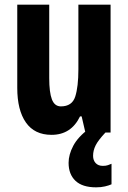

<svg xmlns="http://www.w3.org/2000/svg" viewBox="-20 -568 549 823"><path d="M454 -548V0H346L330 -69H323Q285 10 201 10Q128 10 91 -43Q54 -96 54 -191V-548H191V-233Q191 -172 202.5 -142Q214 -112 241 -112Q289 -112 302.5 -154Q316 -196 316 -271V-548ZM379 100Q379 119 390 131Q401 143 421 143Q434 143 442.5 140Q451 137 458 134V222Q447 227 430 231Q413 235 392 235Q333 235 303.5 207Q274 179 274 130Q274 95 294 57Q314 19 361 -16L432 0Q401 33 390 55Q379 77 379 100Z"/></svg>

Font: Noto Sans Bengali ExtraCondensed
Style: Bold
Weight: 700
Width: 2
Designer: Joana Ranito - Universal Thirst; Jelle Bosma - Monotype Design Team
Foundry: Universal Thirst ehf.
Version: Version 3.000; ttfautohint (v1.8.4.7-5d5b)